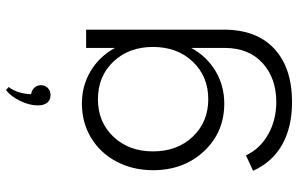

<svg xmlns="http://www.w3.org/2000/svg" viewBox="-204 -580 1034 667"><g transform="rotate(-90 313.5 -247.0)"><path d="M292 250Q204.6 250 143.8 215.6Q83 181.2 53.2 114.7L106.9 89.8Q128.9 138.2 179 166.7Q229 195.3 292.5 195.3Q375 195.3 427.5 147.5Q480 99.6 480 16.1V-100.1Q450.2 -45.9 399.4 -15.6Q348.6 14.6 286.6 14.6Q187 14.6 121.1 -55.9Q55.2 -126.5 55.2 -232.9Q55.2 -302.7 85 -359.4Q114.7 -416 167.7 -448Q220.7 -480 286.6 -480Q348.6 -480 399.4 -449.7Q450.2 -419.4 480 -365.2V-465.3H543.5V12.7Q543.5 127.4 476.8 188.7Q410.2 250 292 250ZM301.8 -424.3Q222.7 -424.3 171.6 -370.6Q120.6 -316.9 120.6 -232.9Q120.6 -148.9 171.6 -95Q222.7 -41 301.8 -41Q381.3 -41 432.4 -95Q483.4 -148.9 483.4 -232.9Q483.4 -316.9 432.4 -370.6Q381.3 -424.3 301.8 -424.3ZM315.9 -588.9Q299.3 -588.9 289.8 -600.3Q280.3 -611.8 280.3 -633.3Q280.3 -662.1 295.9 -694.3Q311.5 -726.6 333.5 -743.7L344.2 -734.4Q320.8 -703.6 319.3 -656.2Q332.5 -654.8 341.6 -645.3Q350.6 -635.7 350.6 -622.1Q350.6 -607.9 340.8 -598.4Q331.1 -588.9 315.9 -588.9Z"/></g></svg>

Font: Spartan MB
Style: Regular
Weight: 400
Designer: Matt Bailey, Mirko Velimirovic
Foundry: Matt Bailey
Version: Version 1.005